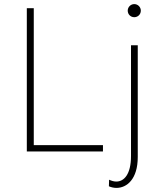

<svg xmlns="http://www.w3.org/2000/svg" viewBox="-20 -740 804 938"><path d="M111 0H483V-31H145V-700H111ZM513 138 512 170C523 175 536 178 549 178C599 178 653 136 653 27V-519H620V22C620 112 586 147 548 147C536 147 524 143 513 138ZM636 -656C654 -656 668 -670 668 -688C668 -705 654 -720 636 -720C618 -720 604 -705 604 -688C604 -670 618 -656 636 -656Z"/></svg>

Font: Chess Sans ExtraLight
Style: Regular
Weight: 275
Designer: Wolf Bōese
Foundry: Wolf Bōese
Version: Version 7.223;Glyphs 3.3 (3306)